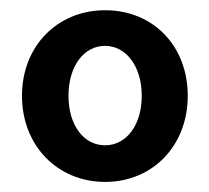

<svg xmlns="http://www.w3.org/2000/svg" viewBox="-20 -737 413 379"><path d="M187.5 -377.9C281.2 -377.9 350.6 -449.2 350.6 -547.9C350.6 -646.5 282.2 -716.8 187.5 -716.8C93.8 -716.8 23.4 -646.5 23.4 -547.9C23.4 -449.2 93.8 -377.9 187.5 -377.9ZM187.5 -450.2C145.5 -450.2 115.2 -489.3 115.2 -547.9C115.2 -606.4 145.5 -646.5 187.5 -646.5C228.5 -646.5 259.8 -606.4 259.8 -547.9C259.8 -490.2 229.5 -450.2 187.5 -450.2Z"/></svg>

Font: Ed Sans Neue SemiBold
Style: Regular
Weight: 600
Designer: Stephen Hutchings
Version: Version 1.004;PS 001.004;hotconv 1.0.88;makeotf.lib2.5.64775